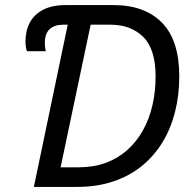

<svg xmlns="http://www.w3.org/2000/svg" viewBox="-20 -734 749 754"><path d="M113 0 246 -637H228Q194 -637 175 -619.5Q156 -602 156 -564Q156 -557 157 -548.5Q158 -540 160 -533H86Q83 -539 81.5 -550Q80 -561 80 -570Q80 -613 97 -645Q114 -677 149 -695.5Q184 -714 238 -714H426Q548 -714 616 -645Q684 -576 684 -434Q684 -359 667 -293Q650 -227 617 -173.5Q584 -120 535.5 -81Q487 -42 423.5 -21Q360 0 283 0ZM289 -77Q348 -77 395.5 -94.5Q443 -112 479.5 -144.5Q516 -177 541 -221.5Q566 -266 578.5 -320Q591 -374 591 -434Q591 -541 542.5 -589Q494 -637 414 -637H336L218 -77Z"/></svg>

Font: Noto Sans Display
Style: Italic
Weight: 400
Italic angle: -12°
Designer: Monotype Design Team
Foundry: Monotype Imaging Inc.
Version: Version 2.003